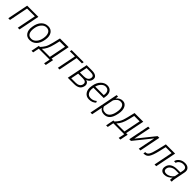

<svg xmlns="http://www.w3.org/2000/svg" viewBox="533 -2446 4557 4557"><g transform="rotate(45 2812.0 -167.5)"><path d="M410.6 0H353.5L448.7 -478H187L91.8 0H35.2L140.6 -528.3H516.1Z M582 -272Q601.6 -395.5 670.9 -466.8Q740.2 -538.1 841.8 -538.1Q938.5 -538.1 987.3 -463.9Q1036.1 -389.6 1017.1 -272L1014.6 -255.9Q994.6 -131.8 925.5 -61Q856.4 9.8 755.4 9.8Q658.2 9.8 609.1 -64Q560.1 -137.7 579.6 -255.9ZM636.2 -255.9Q620.6 -158.7 652.3 -99.1Q684.1 -39.6 763.2 -39.6Q836.4 -39.6 889.6 -101.6Q942.9 -163.6 958 -255.9L960.4 -272Q975.6 -367.7 943.6 -428Q911.6 -488.3 834 -488.3Q759.8 -488.3 706.3 -425.5Q652.8 -362.8 638.7 -272Z M1047.4 -49.3Q1097.2 -102.1 1131.1 -158.4Q1165 -214.8 1194.8 -337.4L1241.2 -528.3H1533.2L1437.5 -49.3H1489.3L1448.2 155.3H1392.1L1423.3 0H1056.2L1024.9 155.3H970.2L1011.7 -49.3ZM1251 -337.4Q1226.1 -231.4 1190.9 -163.1Q1155.8 -94.7 1111.3 -49.3H1380.9L1465.8 -473.6H1284.2Z M2028.3 -478.5H1850.1L1754.9 0H1698.2L1793.5 -478.5H1622.6L1632.3 -528.3H2038.1Z M2032.2 0 2137.7 -528.3H2318.8Q2407.2 -528.3 2453.1 -493.2Q2499 -458 2485.4 -387.2Q2476.1 -343.8 2448.7 -314.2Q2421.4 -284.7 2378.4 -272.5V-271Q2422.9 -261.2 2444.1 -226.8Q2465.3 -192.4 2456.5 -146.5Q2440.9 -68.4 2387.2 -34.2Q2333.5 0 2244.6 0ZM2137.2 -243.2 2098.6 -48.8H2254.4Q2312 -48.8 2351.1 -74.2Q2390.1 -99.6 2399.9 -147.5Q2409.2 -195.3 2382.3 -219.2Q2355.5 -243.2 2293.5 -243.2ZM2147 -292H2276.9Q2339.4 -292 2379.4 -315.7Q2419.4 -339.4 2428.7 -385.7Q2438.5 -437 2409.4 -457.8Q2380.4 -478.5 2309.1 -478.5H2184.6Z M2749.5 9.8Q2654.3 9.8 2603.3 -62.3Q2552.2 -134.3 2570.8 -248.5L2575.2 -275.4Q2594.2 -395.5 2665.5 -466.8Q2736.8 -538.1 2825.2 -538.1Q2914.1 -538.1 2956.8 -477.1Q2999.5 -416 2982.9 -312.5L2975.1 -262.7H2629.4L2627.4 -248.5Q2612.3 -154.3 2647 -96.9Q2681.6 -39.6 2757.3 -39.6Q2800.8 -39.6 2837.9 -53.7Q2875 -67.9 2909.2 -97.7L2926.8 -57.6Q2894 -26.4 2851.3 -8.3Q2808.6 9.8 2749.5 9.8ZM2817.4 -488.3Q2759.3 -488.3 2710.2 -438.7Q2661.1 -389.2 2639.6 -312H2926.8L2929.2 -326.7Q2940.9 -399.9 2912.1 -444.1Q2883.3 -488.3 2817.4 -488.3Z M3482.9 -239.7Q3457 -110.8 3401.4 -50.3Q3345.7 10.3 3254.4 10.3Q3204.1 10.3 3166.5 -10Q3128.9 -30.3 3107.9 -67.9L3053.7 203.1H2997.1L3143.1 -528.3H3190.9L3183.1 -456.1L3184.1 -455.1Q3214.8 -495.1 3254.9 -516.6Q3294.9 -538.1 3344.7 -538.1Q3429.7 -538.1 3470 -457Q3510.3 -376 3484.9 -250ZM3428.2 -250Q3449.7 -357.9 3422.6 -422.6Q3395.5 -487.3 3321.8 -487.3Q3272 -487.3 3234.9 -457.8Q3197.8 -428.2 3170.4 -379.9L3119.1 -125.5Q3131.3 -84.5 3163.8 -61.8Q3196.3 -39.1 3251 -39.1Q3318.4 -39.1 3362.8 -91.8Q3407.2 -144.5 3426.3 -239.7Z M3550.8 -49.3Q3600.6 -102.1 3634.5 -158.4Q3668.5 -214.8 3698.2 -337.4L3744.6 -528.3H4036.6L3940.9 -49.3H3992.7L3951.7 155.3H3895.5L3926.8 0H3559.6L3528.3 155.3H3473.6L3515.1 -49.3ZM3754.4 -337.4Q3729.5 -231.4 3694.3 -163.1Q3659.2 -94.7 3614.7 -49.3H3884.3L3969.2 -473.6H3787.6Z M4519.5 -528.3H4576.7L4471.2 0H4414.1L4500 -429.7L4498.5 -430.2L4151.9 0H4095.7L4201.2 -528.3H4257.3L4170.9 -97.2L4172.4 -96.7Z M5106 -528.3 5000.5 0H4943.4L5038.6 -478H4840.3L4797.4 -294.9Q4758.3 -132.3 4714.1 -66.2Q4669.9 0 4589.4 0H4569.3L4580.6 -52.2L4597.7 -52.7Q4644 -52.7 4675.8 -104.7Q4707.5 -156.7 4740.7 -294.9L4795.9 -528.3Z M5461.4 0Q5462.4 -37.6 5463.1 -51Q5463.9 -64.5 5467.8 -82L5466.3 -82.5Q5432.1 -42.5 5382.8 -16.4Q5333.5 9.8 5276.4 9.8Q5207.5 9.8 5174.3 -31Q5141.1 -71.8 5155.3 -140.6Q5170.9 -220.2 5235.6 -261Q5300.3 -301.8 5404.3 -301.8H5511.2L5524.4 -367.2Q5536.6 -428.7 5510.7 -458.5Q5484.9 -488.3 5422.4 -488.3Q5368.7 -488.3 5324.5 -457.5Q5280.3 -426.8 5271.5 -382.3L5215.3 -382.8Q5228.5 -449.7 5289.1 -493.9Q5349.6 -538.1 5434.6 -538.1Q5512.7 -538.1 5555.2 -493.7Q5597.7 -449.2 5581.1 -366.2L5529.3 -106.4Q5522.9 -76.7 5520.8 -51.8Q5518.6 -26.9 5520.5 0ZM5293.5 -41.5Q5348.1 -41.5 5399.7 -70.8Q5451.2 -100.1 5480.5 -146L5502.4 -256.8H5394Q5324.7 -256.8 5272.7 -222.9Q5220.7 -189 5210.9 -138.7Q5201.2 -92.3 5222.4 -66.9Q5243.7 -41.5 5293.5 -41.5Z"/></g></svg>

Font: Franko
Style: Light Italic
Weight: 300
Designer: Google
Version: Version 1.200310; 2013